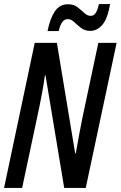

<svg xmlns="http://www.w3.org/2000/svg" viewBox="-21 -925 594 945"><path d="M-1 0 150 -714H259L349 -170H352Q361 -221 370 -269.5Q379 -318 385 -347L463 -714H553L401 0H295L203 -554H200Q195 -517 188 -477.5Q181 -438 174 -405Q167 -372 163 -353L88 0ZM213 -772Q225 -833 248.5 -868.5Q272 -904 314 -904Q342 -904 360.5 -889.5Q379 -875 394 -861Q409 -847 425 -847Q440 -847 449 -859.5Q458 -872 466 -905H521Q508 -831 482 -802Q456 -773 424 -773Q397 -773 378 -787.5Q359 -802 344 -816.5Q329 -831 312 -831Q281 -831 268 -772Z"/></svg>

Font: Noto Sans ExtraCondensed Medium
Style: Italic
Weight: 500
Width: 2
Italic angle: -12°
Designer: Monotype Design Team
Foundry: Monotype Imaging Inc.
Version: Version 2.013; ttfautohint (v1.8.4.7-5d5b)